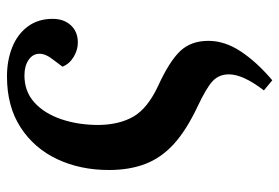

<svg xmlns="http://www.w3.org/2000/svg" viewBox="-145 -421 800 550"><g transform="rotate(-90 255.0 -146.0)"><path d="M300 234 271 210Q317 150 317 110Q317 81 297.5 63Q278 45 225 20Q157 -12 117.5 -48Q78 -84 60.5 -129.5Q43 -175 43 -234Q43 -316 74 -382Q105 -448 165 -487Q225 -526 311 -526Q357 -526 394.5 -511Q432 -496 454 -466.5Q476 -437 476 -395Q476 -363 457.5 -343Q439 -323 408 -323Q387 -323 367 -335Q347 -347 339 -367L360 -395Q376 -415 376 -433Q376 -452 358.5 -464Q341 -476 314 -476Q268 -476 236.5 -447.5Q205 -419 188.5 -370.5Q172 -322 172 -263Q173 -203 196.5 -163Q220 -123 284 -93Q354 -61 383.5 -30Q413 1 413 51Q413 98 382.5 144Q352 190 300 234Z"/></g></svg>

Font: Literata 36pt SemiBold
Style: Italic
Weight: 600
Italic angle: -2°
Designer: Latin by Veronika Burian and Jose Scaglione. Greek by Irene Vlachou. Cyrillic by Vera Evstafieva
Foundry: TypeTogether
Version: Version 3.002